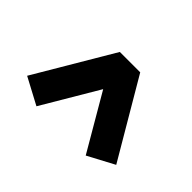

<svg xmlns="http://www.w3.org/2000/svg" viewBox="-141 -750 832 832"><g transform="rotate(-45 275.0 -334.0)"><path d="M61 -61ZM318 -333 61 -183 126 -61 483 -271V-396L126 -607L61 -485Z"/></g></svg>

Font: Biryani ExtraBold
Style: Regular
Weight: 800
Designer: Dan Reynolds and Mathieu Reguer
Foundry: Dan Reynolds and Mathieu Reguer
Version: Version 1.004; ttfautohint (v1.1) -l 5 -r 5 -G 72 -x 0 -D la